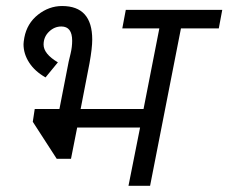

<svg xmlns="http://www.w3.org/2000/svg" viewBox="-20 -602 740 622"><path d="M466.2 0H396.2L433.8 -188.8H230L210 -87.5H163.8L86.2 -207.5L92.5 -248.8H172.5L202.5 -402.5Q203.8 -407.5 208.8 -428.8Q213.8 -450 213.8 -470Q213.8 -516.2 178.8 -516.2Q156.2 -516.2 138.8 -499.4Q121.2 -482.5 121.2 -457.5Q121.2 -427.5 167.5 -400L127.5 -351.2Q92.5 -371.2 74.4 -399.4Q56.2 -427.5 56.2 -458.8Q56.2 -465 58.8 -480Q67.5 -526.2 103.1 -554.4Q138.8 -582.5 181.2 -582.5Q278.8 -582.5 278.8 -473.8Q278.8 -446.2 270 -397.5L241.2 -248.8H445L496.2 -510H376.2L387.5 -570H700L688.8 -510H566.2Z"/></svg>

Font: Cambay
Style: Italic
Weight: 400
Italic angle: -11°
Designer: Pooja Saxena
Foundry: Pooja Saxena
Version: Version 1.019;PS 001.019;hotconv 1.0.70;makeotf.lib2.5.58329